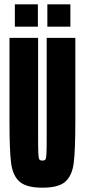

<svg xmlns="http://www.w3.org/2000/svg" viewBox="-20 -864 395 892"><path d="M24 -302V-688H157V-242Q157 -176 158 -153Q159 -130 162.5 -124Q166 -118 177 -118Q188 -118 191.5 -124Q195 -130 196 -153Q197 -176 197 -242V-688H330V-302Q330 -165 322.5 -106.5Q315 -48 283.5 -20Q252 8 177 8Q103 8 71 -20Q39 -48 31.5 -107Q24 -166 24 -302ZM49 -740V-844H156V-740ZM200 -740V-844H307V-740Z"/></svg>

Font: Saira Ultra Condensed Black
Style: Regular
Weight: 900
Width: 1
Designer: Hector Gatti with collaboration of the Omnibus-Type team
Foundry: Omnibus-Type
Version: Version 1.001; ttfautohint (v1.8)